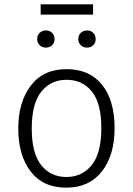

<svg xmlns="http://www.w3.org/2000/svg" viewBox="-20 -852 611 883"><path d="M285 11Q178 11 121 -63.5Q64 -138 64 -261Q64 -382 121.5 -458Q179 -534 286 -534Q392 -534 449.5 -462Q507 -390 507 -263Q507 -138 448.5 -63.5Q390 11 285 11ZM285 -38Q357 -38 401.5 -92.5Q446 -147 446 -263Q446 -376 403 -430.5Q360 -485 286 -485Q214 -485 170 -430.5Q126 -376 126 -261Q126 -147 169.5 -92.5Q213 -38 285 -38ZM191 -633Q174 -633 162.5 -644Q151 -655 151 -672Q151 -690 162.5 -701Q174 -712 191 -712Q209 -712 220 -700.5Q231 -689 231 -672Q231 -655 219.5 -644Q208 -633 191 -633ZM380 -633Q363 -633 351.5 -644Q340 -655 340 -672Q340 -690 351.5 -701Q363 -712 380 -712Q398 -712 409 -700.5Q420 -689 420 -672Q420 -655 408.5 -644Q397 -633 380 -633ZM408 -785H167V-832H408Z"/></svg>

Font: Trujillo Light
Style: Regular
Weight: 300
Designer: Fira Sans original fonts by bBox Type GmbH, Carrois Corporate GbR, & Edenspiekermann AG / Changes by Cristiano Sobral
Foundry: Fira Sans original fonts by bBox Type GmbH, Carrois Corporate GbR, & Edenspiekermann AG / Changes by Cristiano Sobral
Version: Version 4.301;July 28, 2020;FontCreator 13.0.0.2655 64-bit